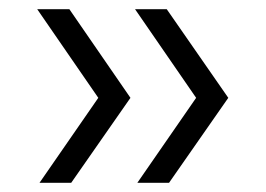

<svg xmlns="http://www.w3.org/2000/svg" viewBox="-20 -447 579 418"><path d="M279 -49 407 -234 274 -427H343L477 -234L348 -49ZM66 -49 194 -234 61 -427H131L264 -234L135 -49Z"/></svg>

Font: Smooch Sans SemiBold
Style: Bold
Weight: 600
Designer: Robert E. Leuschke
Foundry: Robert E. Leuschke
Version: Version 1.010; ttfautohint (v1.8.3)